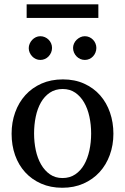

<svg xmlns="http://www.w3.org/2000/svg" viewBox="-20 -865 584 897"><path d="M405.8 -241.2Q405.8 -282.2 397.7 -319.8Q389.6 -357.4 373 -386.2Q356.4 -415 331.5 -432.1Q306.6 -449.2 272.9 -449.2Q238.3 -449.2 212.9 -432.1Q187.5 -415 171.1 -386.2Q154.8 -357.4 147 -319.8Q139.2 -282.2 139.2 -241.2Q139.2 -200.7 147.2 -163.1Q155.3 -125.5 171.9 -96.7Q188.5 -67.9 213.4 -50.5Q238.3 -33.2 272 -33.2Q306.2 -33.2 331.5 -50.3Q356.9 -67.4 373.3 -96.2Q389.6 -125 397.7 -162.6Q405.8 -200.2 405.8 -241.2ZM509.8 -240.2Q509.8 -187 492.9 -140.9Q476.1 -94.7 445.1 -60.8Q414.1 -26.9 369.9 -7.3Q325.7 12.2 271 12.2Q216.3 12.2 172.4 -7.1Q128.4 -26.4 97.7 -60.1Q66.9 -93.8 50.5 -139.9Q34.2 -186 34.2 -240.2Q34.2 -293.5 50.8 -339.8Q67.4 -386.2 98.6 -420.7Q129.9 -455.1 174.1 -474.6Q218.3 -494.1 273.9 -494.1Q329.6 -494.1 373.5 -474.1Q417.5 -454.1 447.8 -419.7Q478 -385.3 493.9 -339.1Q509.8 -293 509.8 -240.2ZM223.1 -641.1Q223.1 -629.9 218.8 -619.6Q214.4 -609.4 207 -601.6Q199.7 -593.8 189.7 -589.4Q179.7 -585 168.5 -585Q157.2 -585 147.5 -589.4Q137.7 -593.8 130.4 -601.6Q123 -609.4 118.7 -619.1Q114.3 -628.9 114.3 -640.1Q114.3 -650.9 118.7 -660.9Q123 -670.9 130.4 -678.7Q137.7 -686.5 147.5 -691.2Q157.2 -695.8 168.5 -695.8Q179.7 -695.8 189.7 -691.4Q199.7 -687 207 -679.7Q214.4 -672.4 218.8 -662.4Q223.1 -652.3 223.1 -641.1ZM430.2 -641.1Q430.2 -629.9 426 -619.6Q421.9 -609.4 414.6 -601.6Q407.2 -593.8 397.5 -589.4Q387.7 -585 376.5 -585Q365.2 -585 355.2 -589.4Q345.2 -593.8 337.6 -601.6Q330.1 -609.4 325.7 -619.6Q321.3 -629.9 321.3 -641.1Q321.3 -651.4 325.7 -661.4Q330.1 -671.4 337.9 -679Q345.7 -686.5 355.5 -691.2Q365.2 -695.8 376.5 -695.8Q387.7 -695.8 397.5 -691.4Q407.2 -687 414.6 -679.4Q421.9 -671.9 426 -661.9Q430.2 -651.9 430.2 -641.1ZM104.5 -781.2V-844.7H439.5V-781.2Z"/></svg>

Font: Charis SIL Phon
Style: Regular
Weight: 400
Foundry: SIL International
Version: Version 5.000